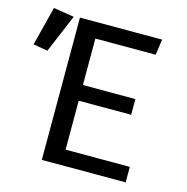

<svg xmlns="http://www.w3.org/2000/svg" viewBox="-169 -800 873 898"><g transform="rotate(15 267.5 -350.5)"><path d="M207 -613V-388H461V-312H207V-75H518V0H112V-689H510L499 -613ZM-65 -512 -17 -701 83 -685 5 -500Z"/></g></svg>

Font: Wlorlttqgufhjawjgtejqphaquk
Style: Regular
Weight: 400
Monospace: yes
Designer: Carrois Corporate & Edenspiekermann
Foundry: Carrois Corporate GbR & Edenspiekermann AG
Version: Version 2.001